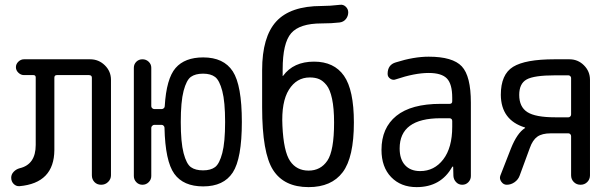

<svg xmlns="http://www.w3.org/2000/svg" viewBox="-20 -765 2540 795"><path d="M60.5 5.9Q46.9 6.8 36.6 -3.4Q26.4 -13.7 26.4 -29.3Q26.4 -43 36.6 -53.7Q46.9 -64.5 61.5 -68.4Q127.9 -84 127.9 -165V-444.3Q127.9 -454.1 118.2 -454.1H79.1Q66.4 -454.1 56.2 -463.9Q45.9 -473.6 45.9 -486.8Q45.9 -500 56.2 -509.8Q66.4 -519.5 79.1 -519.5H353.5Q388.7 -519.5 414.1 -494.6Q439.5 -469.7 439.5 -434.6V-39.1Q439.5 -23.4 427.7 -11.7Q416 0 398.9 0Q381.8 0 371.1 -11.2Q360.4 -22.5 360.4 -39.1V-443.4Q360.4 -454.1 347.7 -454.1H215.8Q205.1 -454.1 205.1 -443.4V-143.6Q204.1 -6.8 60.5 5.9Z M870.6 -446.3Q852.5 -460 820.8 -460Q789.1 -460 770.5 -446.8Q752 -433.6 740.2 -388.7Q728.5 -343.8 728.5 -259.8Q728.5 -175.8 740.2 -130.9Q752 -85.9 770.5 -72.8Q789.1 -59.6 820.8 -59.6Q852.5 -59.6 870.6 -73.2Q888.7 -86.9 900.4 -131.3Q912.1 -175.8 912.1 -259.8Q912.1 -343.8 900.4 -388.2Q888.7 -432.6 870.6 -446.3ZM534.2 -36.1V-484.4Q534.2 -499 544.4 -509.3Q554.7 -519.5 569.8 -519.5Q585 -519.5 595.7 -509.3Q606.4 -499 606.4 -484.4V-325.2Q606.4 -320.3 610.4 -316.9Q614.3 -313.5 618.2 -313.5H650.4Q654.3 -313.5 658.2 -316.9Q662.1 -320.3 662.1 -325.2Q668.9 -439.5 707 -483.4Q745.1 -527.3 821.3 -527.3Q906.2 -527.3 943.8 -469.7Q981.4 -412.1 981.4 -260.3Q981.4 -108.4 943.8 -50.8Q906.2 6.8 821.3 6.8Q739.3 6.8 701.7 -45.4Q664.1 -97.7 661.1 -236.3Q661.1 -240.2 657.7 -244.1Q654.3 -248 649.4 -248H618.2Q614.3 -248 610.4 -244.1Q606.4 -240.2 606.4 -236.3V-36.1Q606.4 -21.5 595.7 -10.7Q585 0 569.8 0Q554.7 0 544.4 -10.7Q534.2 -21.5 534.2 -36.1Z M1262.7 -444.3Q1208 -444.3 1176.3 -393.6Q1144.5 -342.8 1149.4 -244.1Q1154.3 -137.7 1181.2 -98.1Q1208 -58.6 1257.8 -58.6Q1307.6 -58.6 1335.4 -99.6Q1363.3 -140.6 1363.3 -257.8Q1363.3 -316.4 1355 -355.5Q1346.7 -394.5 1332 -412.6Q1317.4 -430.7 1301.3 -437.5Q1285.2 -444.3 1262.7 -444.3ZM1257.8 9.8Q1156.2 9.8 1110.8 -61Q1065.4 -131.8 1065.4 -320.3V-474.6Q1065.4 -612.3 1124 -676.3Q1182.6 -740.2 1311.5 -740.2Q1345.7 -740.2 1387.7 -745.1Q1401.4 -747.1 1411.6 -737.3Q1421.9 -727.5 1421.9 -713.9Q1421.9 -698.2 1412.1 -686Q1402.3 -673.8 1385.7 -671.9Q1353.5 -668 1311.5 -668Q1220.7 -668 1185.5 -627.4Q1150.4 -586.9 1150.4 -477.5V-451.2V-450.2Q1152.3 -450.2 1152.3 -451.2Q1195.3 -509.8 1280.3 -509.8Q1363.3 -509.8 1404.3 -451.2Q1445.3 -392.6 1445.3 -257.8Q1445.3 -113.3 1398.9 -51.8Q1352.5 9.8 1257.8 9.8Z M1804.7 -275.4Q1634.8 -275.4 1634.8 -150.4Q1634.8 -105.5 1657.2 -81.1Q1679.7 -56.6 1719.7 -56.6Q1778.3 -56.6 1815.4 -105Q1852.5 -153.3 1852.5 -240.2V-263.7Q1852.5 -274.4 1841.8 -275.4ZM1705.1 9.8Q1639.6 9.8 1599.6 -31.7Q1559.6 -73.2 1559.6 -144.5Q1559.6 -235.4 1621.1 -285.2Q1682.6 -335 1804.7 -335H1841.8Q1852.5 -335 1852.5 -345.7V-360.4Q1852.5 -417 1830.6 -439.9Q1808.6 -462.9 1754.9 -462.9Q1697.3 -462.9 1619.1 -436.5Q1607.4 -431.6 1596.2 -439Q1585 -446.3 1585 -459Q1585 -497.1 1619.1 -506.8Q1693.4 -530.3 1754.9 -530.3Q1854.5 -530.3 1892.1 -490.2Q1929.7 -450.2 1929.7 -339.8V-36.1Q1929.7 -21.5 1919.4 -10.7Q1909.2 0 1894 0Q1878.9 0 1868.7 -10.7Q1858.4 -21.5 1857.4 -36.1L1856.4 -74.2Q1856.4 -75.2 1855.5 -75.2Q1853.5 -75.2 1852.5 -74.2Q1805.7 9.8 1705.1 9.8Z M2129.9 -372.1Q2129.9 -322.3 2163.6 -300.8Q2197.3 -279.3 2278.3 -279.3H2334Q2337.9 -279.3 2341.3 -282.7Q2344.7 -286.1 2344.7 -291V-442.4Q2344.7 -446.3 2341.3 -449.7Q2337.9 -453.1 2334 -453.1H2278.3Q2191.4 -453.1 2160.6 -436Q2129.9 -418.9 2129.9 -372.1ZM2078.1 0Q2064.5 0 2055.7 -12.7Q2046.9 -25.4 2051.8 -38.1L2095.7 -150.4Q2121.1 -213.9 2153.3 -234.4Q2154.3 -234.4 2154.3 -235.4Q2154.3 -237.3 2153.3 -237.3Q2054.7 -267.6 2053.7 -372.1Q2053.7 -457 2104.5 -488.3Q2155.3 -519.5 2275.4 -519.5H2337.9Q2373 -519.5 2397.9 -494.6Q2422.9 -469.7 2422.9 -434.6V-39.1Q2422.9 -22.5 2411.6 -11.2Q2400.4 0 2383.8 0Q2367.2 0 2356 -11.2Q2344.7 -22.5 2344.7 -39.1V-201.2Q2344.7 -206.1 2341.3 -209.5Q2337.9 -212.9 2334 -212.9H2260.7Q2224.6 -212.9 2205.1 -199.2Q2185.5 -185.5 2173.8 -152.3L2131.8 -38.1Q2126 -21.5 2110.8 -10.7Q2095.7 0 2078.1 0Z"/></svg>

Font: Rounded-X Mgen+ 2m regular
Style: Regular
Weight: 400
Designer: [Source Han Sans]
Ryoko NISHIZUKA  (kana & ideographs); Paul D. Hunt (Latin, Greek & Cyrillic); Wenlong ZHANG  (bopomofo
Version: Version 1.059.20150602